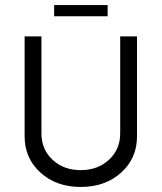

<svg xmlns="http://www.w3.org/2000/svg" viewBox="-20 -741 647 769"><path d="M196.8 -675.8V-720.7H411.1V-675.8ZM303.2 7.8Q205.6 7.8 142.1 -49.6Q78.6 -106.9 78.6 -195.3V-595.2H146V-206.5Q146 -142.6 190.4 -101.1Q234.9 -59.6 303.2 -59.6Q371.6 -59.6 416.5 -101.3Q461.4 -143.1 461.4 -206.5V-595.2H528.8V-195.3Q528.8 -106.9 465.1 -49.6Q401.4 7.8 303.2 7.8Z"/></svg>

Font: Now
Style: Regular
Weight: 400
Designer: Alfredo Marco Pradil
Foundry: Alfredo Marco Pradil
Version: Version 1.200;hotconv 1.0.109;makeotfexe 2.5.65596